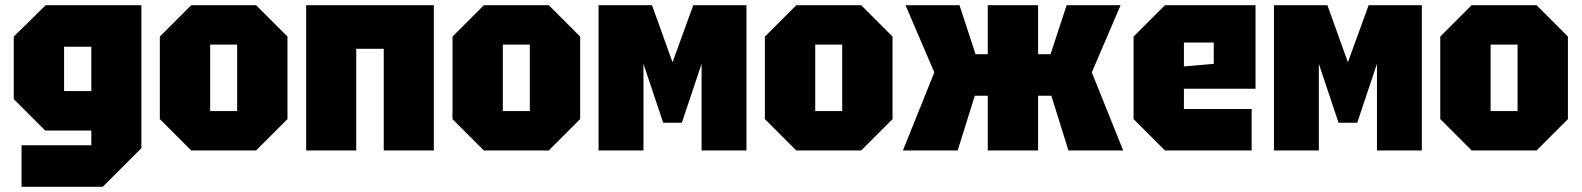

<svg xmlns="http://www.w3.org/2000/svg" viewBox="-20 -580 6096 740"><path d="M63 140V-20H332V-77H154L33 -198V-439L156 -560H525V-9L376 140ZM227 -400V-229H332V-400Z M596 -121V-439L717 -560H967L1088 -439V-121L967 0H717ZM790 -152H894V-408H790Z M1160 0V-560H1652V0H1459V-392H1353V0Z M1724 -121V-439L1845 -560H2095L2216 -439V-121L2095 0H1845ZM1918 -152H2022V-408H1918Z M2287 0V-560H2493L2572 -340L2652 -560H2857V0H2684V-334L2608 -107H2536L2460 -334V0Z M2928 -121V-439L3049 -560H3299L3420 -439V-121L3299 0H3049ZM3122 -152H3226V-408H3122Z M3981 0H3787V-211H3737L3671 0H3460L3581 -301L3470 -560H3678L3740 -371H3787V-560H3981V-371H4029L4091 -560H4299L4188 -301L4309 0H4098L4032 -211H3981Z M4349 -121V-439L4470 -560H4819V-238H4543V-160H4804V0H4470ZM4543 -324 4658 -334V-416H4543Z M4890 0V-560H5096L5175 -340L5255 -560H5460V0H5287V-334L5211 -107H5139L5063 -334V0Z M5531 -121V-439L5652 -560H5902L6023 -439V-121L5902 0H5652ZM5725 -152H5829V-408H5725Z"/></svg>

Font: Tektur SemiCondensed ExtraBold
Style: Regular
Weight: 800
Width: 4
Designer: Adam Jagosz
Foundry: Adam Jagosz
Version: Version 1.005;gftools[0.9.30]